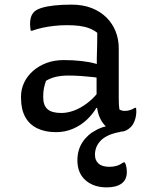

<svg xmlns="http://www.w3.org/2000/svg" viewBox="-20 -562 640 831"><path d="M494 -353V-139Q494 -124 494.5 -112.5Q495 -101 497 -88Q502 -85 508 -83.5Q514 -82 520 -82Q532 -82 543 -85.5Q554 -89 563 -95H569Q569 -91 569.5 -88Q570 -85 570 -80Q570 -60 563.5 -41.5Q557 -23 546.5 -12.5Q536 -2 525 3Q514 8 502 8Q497 10 490 11Q439 22 415 47.5Q391 73 391 108Q391 132 406.5 146Q422 160 454 160Q471 160 485.5 155.5Q500 151 514 141H520Q524 148 525.5 154.5Q527 161 528 167Q529 173 529 182Q529 216 506 232.5Q483 249 442 249Q385 249 350 218Q315 187 315 132Q315 87 337 53.5Q359 20 396 1Q416 -10 438 -15Q431 -22 425 -30Q412 -48 405 -72Q402 -83 400 -95H397Q382 -69 356.5 -44.5Q331 -20 296.5 -5Q262 10 222 10Q175 10 140.5 -7Q106 -24 88.5 -57Q71 -90 71 -138V-144Q71 -176 84.5 -204.5Q98 -233 123 -255Q148 -277 181.5 -289.5Q215 -302 256 -302Q296 -302 331.5 -298Q367 -294 392 -287Q396 -286 399 -285V-312Q400 -342 400.5 -368Q401 -394 401 -420Q386 -432 366.5 -439.5Q347 -447 323.5 -450Q300 -453 270 -453Q241 -453 214.5 -450Q188 -447 164.5 -442Q141 -437 119 -429H113Q112 -435 111 -443Q110 -451 110 -458Q110 -474 114 -487.5Q118 -501 128 -511Q138 -521 160.5 -528Q183 -535 216 -538.5Q249 -542 289 -542Q339 -542 377 -527Q415 -512 441 -486Q467 -460 480.5 -426Q494 -392 494 -353ZM167 -142Q167 -106 185.5 -89.5Q204 -73 245 -73Q272 -73 300.5 -83.5Q329 -94 358 -116Q379 -132 398 -154V-226Q393 -227 387 -228Q359 -231 331.5 -233Q304 -235 277 -235Q244 -235 220 -229Q196 -223 179 -212Q174 -198 170.5 -182Q167 -166 167 -145Z"/></svg>

Font: Code D Ace
Style: Regular
Weight: 400
Version: Version 1.085; ttfautohint (v1.8.4.7-5d5b);Nerd Fonts 3.0.2